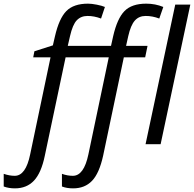

<svg xmlns="http://www.w3.org/2000/svg" viewBox="-132 -785 1056 1045"><path d="M266.1 240.2Q231.4 240.2 205.1 230V161.1Q234.9 171.9 264.6 171.9Q324.7 171.9 349.1 55.2L460 -473.1H225.1L111.8 63Q92.8 155.3 53.2 197.8Q13.7 240.2 -50.8 240.2Q-84.5 240.2 -111.8 230V161.1Q-80.6 171.9 -51.8 171.9Q8.3 171.9 32.2 55.2L143.1 -473.1H48.8L55.2 -505.9L155.8 -538.1L167 -586.9Q189.5 -684.6 229.2 -724.9Q269 -765.1 347.2 -765.1Q366.7 -765.1 395 -759.5Q423.3 -753.9 439 -747.1L418 -684.1Q380.9 -698.2 344.7 -698.2Q308.6 -698.2 285.9 -674.6Q263.2 -650.9 249 -587.9L236.8 -535.2H472.2L483.9 -587.9Q505.9 -684.1 545.4 -724.6Q585 -765.1 664.1 -765.1Q713.4 -765.1 756.8 -747.1L734.9 -684.1Q697.8 -698.2 661.1 -698.2Q624.5 -698.2 602.1 -673.3Q579.6 -648.4 565.9 -587.9L554.2 -535.2H670.9L658.2 -473.1H542L429.2 63Q408.2 158.2 368.9 199.2Q329.6 240.2 266.1 240.2ZM742.2 0H660.2L821.8 -759.8H903.8Z"/></svg>

Font: OpenSans-Italic
Style: Italic
Weight: 400
Italic angle: -12°
Foundry: Ascender Corporation
Version: Version 1.10